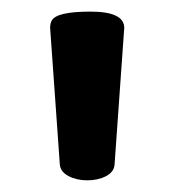

<svg xmlns="http://www.w3.org/2000/svg" viewBox="-20 -705 294 329"><path d="M192.9 -657.2 176.3 -422.9Q175.3 -410.2 161.6 -403.1Q147.9 -396 129.6 -396Q111.3 -396 97.4 -403.3Q83.5 -410.6 82.5 -423.3L65.9 -657.2Q65.9 -665 68.8 -669.9Q77.1 -685.1 135 -685.1Q192.9 -685.1 192.9 -657.2Z"/></svg>

Font: Nosifer Caps
Style: Regular
Weight: 800
Version: Version 001.002